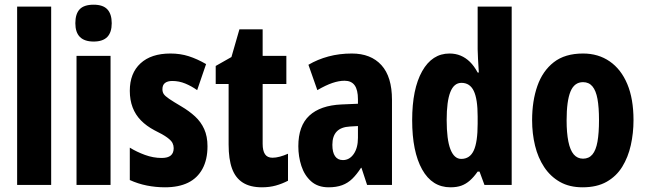

<svg xmlns="http://www.w3.org/2000/svg" viewBox="-20 -788 2754 818"><path d="M198 0H53V-760H198Z M451 -550V0H306V-550ZM379 -768Q419 -768 437.5 -748Q456 -728 456 -689Q456 -650 437 -630.5Q418 -611 379 -611Q340 -611 320.5 -630.5Q301 -650 301 -689Q301 -729 319.5 -748.5Q338 -768 379 -768Z M864 -165Q864 -108 842.5 -68.5Q821 -29 781 -9.5Q741 10 683 10Q644 10 606 2.5Q568 -5 533 -21V-159Q562 -141 597.5 -128Q633 -115 669 -115Q695 -115 707.5 -125.5Q720 -136 720 -157Q720 -168 715 -178.5Q710 -189 692.5 -202Q675 -215 638 -233Q604 -251 580.5 -275Q557 -299 545 -330.5Q533 -362 533 -401Q533 -476 578.5 -518Q624 -560 706 -560Q748 -560 784 -548.5Q820 -537 858 -515L820 -404Q796 -421 769.5 -432Q743 -443 714 -443Q694 -443 683 -434.5Q672 -426 672 -408Q672 -396 677.5 -387.5Q683 -379 700.5 -367Q718 -355 752 -335Q786 -315 811 -292Q836 -269 850 -238Q864 -207 864 -165Z M1141 -116Q1155 -116 1172 -120.5Q1189 -125 1207 -133V-18Q1182 -5 1155 2.5Q1128 10 1096 10Q1046 10 1014.5 -10Q983 -30 968.5 -70Q954 -110 954 -172V-430H899V-507L966 -545L1000 -663H1099V-550H1200V-430H1099V-175Q1099 -146 1109 -131Q1119 -116 1141 -116Z M1479 -560Q1560 -560 1605 -510.5Q1650 -461 1650 -363V0H1544L1520 -73H1518Q1500 -45 1481 -26.5Q1462 -8 1437.5 1Q1413 10 1380 10Q1334 10 1305.5 -15.5Q1277 -41 1264 -81Q1251 -121 1251 -165Q1251 -252 1298 -295.5Q1345 -339 1435 -343L1505 -346V-365Q1505 -405 1491 -424.5Q1477 -444 1448 -444Q1424 -444 1396 -434.5Q1368 -425 1332 -404L1294 -512Q1333 -535 1379.5 -547.5Q1426 -560 1479 -560ZM1471 -249Q1433 -247 1414.5 -227.5Q1396 -208 1396 -171Q1396 -139 1407.5 -122.5Q1419 -106 1441 -106Q1469 -106 1487 -132Q1505 -158 1505 -201V-251Z M1899 10Q1821 10 1778.5 -66Q1736 -142 1736 -276Q1736 -409 1778.5 -484.5Q1821 -560 1895 -560Q1921 -560 1942.5 -551Q1964 -542 1982 -524.5Q2000 -507 2015 -479H2020Q2018 -514 2016.5 -538Q2015 -562 2015 -578V-760H2160V0H2044L2023 -57H2015Q1999 -34 1982 -19Q1965 -4 1945.5 3Q1926 10 1899 10ZM1945 -111Q1982 -111 1998.5 -147Q2015 -183 2015 -261V-292Q2015 -366 1998.5 -400.5Q1982 -435 1946 -435Q1914 -435 1898.5 -395.5Q1883 -356 1883 -277Q1883 -193 1899 -152Q1915 -111 1945 -111Z M2679 -276Q2679 -221 2667.5 -169.5Q2656 -118 2631 -77.5Q2606 -37 2564.5 -13.5Q2523 10 2462 10Q2406 10 2365.5 -13Q2325 -36 2298.5 -76Q2272 -116 2259.5 -167.5Q2247 -219 2247 -276Q2247 -358 2269.5 -422Q2292 -486 2339.5 -523Q2387 -560 2464 -560Q2529 -560 2577.5 -526.5Q2626 -493 2652.5 -430Q2679 -367 2679 -276ZM2394 -275Q2394 -222 2401.5 -185Q2409 -148 2424.5 -130Q2440 -112 2464 -112Q2489 -112 2504 -130Q2519 -148 2525.5 -184.5Q2532 -221 2532 -276Q2532 -331 2525.5 -366.5Q2519 -402 2504 -420Q2489 -438 2464 -438Q2427 -438 2410.5 -398Q2394 -358 2394 -275Z"/></svg>

Font: Noto Sans Khmer ExtraCondensed ExtraBold
Style: Regular
Weight: 800
Width: 2
Designer: Danh Hong and the Monotype Design Team
Foundry: Monotype Imaging Inc.
Version: Version 2.004